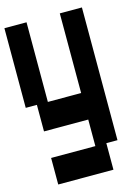

<svg xmlns="http://www.w3.org/2000/svg" viewBox="-132 -804 765 1048"><g transform="rotate(-15 250.0 -280.0)"><path d="M63 170V20H313V-130H63V-280H0V-730H125V-280H313V-730H438V20H375V170Z"/></g></svg>

Font: 2P VHS
Style: Regular
Weight: 400
Designer: CodeMan38
Foundry: CodeMan38
Version: Version 3.000